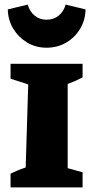

<svg xmlns="http://www.w3.org/2000/svg" viewBox="-20 -817 409 837"><path d="M26 0V-60Q41 -67 56 -73.5Q71 -80 92 -87L103 -449L26 -474V-539H340V-480Q327 -473 315.5 -467.5Q304 -462 275 -451V-84L340 -66V0ZM183 -609Q136 -609 98.5 -631.5Q61 -654 38 -691.5Q15 -729 14 -776L101 -797Q109 -767 131 -749Q153 -731 183 -731Q214 -731 236 -749Q258 -767 266 -797L353 -776Q352 -729 329 -691Q306 -653 268 -631Q230 -609 183 -609Z"/></svg>

Font: Piazzolla SC ExtraBold
Style: Regular
Weight: 800
Designer: Juan Pablo del Peral
Foundry: Huerta Tipografica
Version: Version 1.330